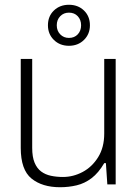

<svg xmlns="http://www.w3.org/2000/svg" viewBox="-20 -773 578 805"><path d="M232 12Q157 12 112 -24.5Q67 -61 67 -153V-526H115V-153Q115 -115 125 -91Q135 -67 152.5 -54Q170 -41 193.5 -36Q217 -31 244 -31Q287 -31 326.5 -52Q366 -73 391.5 -114Q417 -155 417 -213V-526H465V0H430L424 -89H417Q393 -48 364 -26Q335 -4 301.5 4Q268 12 232 12ZM269 -581Q231 -581 206 -605.5Q181 -630 181 -667Q181 -705 206 -729Q231 -753 269 -753Q307 -753 332 -729Q357 -705 357 -667Q357 -630 332 -605.5Q307 -581 269 -581ZM269 -614Q292 -614 306 -629Q320 -644 320 -667Q320 -690 306 -705Q292 -720 269 -720Q247 -720 232.5 -705Q218 -690 218 -667Q218 -644 232.5 -629Q247 -614 269 -614Z"/></svg>

Font: Archivo SemiBold Thin
Style: Regular
Weight: 250
Version: Version 2.001